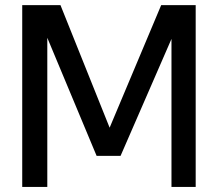

<svg xmlns="http://www.w3.org/2000/svg" viewBox="-20 -735 857 755"><path d="M67.4 0V-714.8H217.8L411.1 -232.9L613.8 -714.8H749.5V0H654.3V-582L454.1 -122.1H359.9L166 -586.4V0Z"/></svg>

Font: Pontano Sans SemiBold
Style: Regular
Weight: 600
Designer: Vernon Adams
Foundry: Vernon Adams
Version: Version 2.001